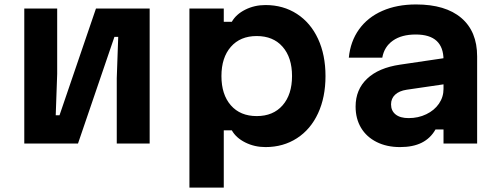

<svg xmlns="http://www.w3.org/2000/svg" viewBox="-20 -652 2290 872"><path d="M90.3 -613.1H239.7V-316.2L233.1 -128.5H250.3L415.8 -613.1H659.7V0H510.3V-296.9L516.9 -484.7H499.7L334.2 0H90.3Z M840.3 -613.1H996.3V-553.1H1032.9Q1052.1 -587.1 1093.9 -608.1Q1135.7 -629.1 1185.7 -629.1Q1266.5 -629.1 1328.6 -588.8Q1390.7 -548.5 1424.5 -475.5Q1458.3 -402.5 1458.3 -306.5Q1458.3 -210.4 1424.5 -137.4Q1390.7 -64.3 1328.6 -24.2Q1266.5 16 1185.7 16Q1135.9 16 1093.9 -5Q1051.9 -26 1032.9 -60H996.3V200H840.3ZM1306.3 -306.7Q1306.3 -390.8 1263.5 -439.6Q1220.8 -488.3 1146 -488.3Q1071.2 -488.3 1028.5 -439.4Q985.7 -390.5 985.7 -306.5Q985.7 -222.4 1028.5 -173.6Q1071.2 -124.8 1146 -124.8Q1220.8 -124.8 1263.5 -173.7Q1306.3 -222.6 1306.3 -306.7Z M2005 -270.5 1826.5 -244.4Q1793.1 -239.3 1774.5 -222Q1756 -204.6 1756 -178.1Q1756 -148.7 1776.8 -132.2Q1797.5 -115.6 1835.9 -115.6Q1879.7 -115.6 1916.1 -133.2Q1952.6 -150.7 1973.5 -181Q1994.3 -211.3 1994.3 -247.8V-380Q1994.3 -437.1 1963.1 -466.2Q1931.8 -495.3 1868 -495.3Q1803.9 -495.3 1764.4 -467.5Q1725 -439.8 1716.2 -390H1564.2Q1571.5 -464.3 1610.8 -518.9Q1650.1 -573.5 1716.4 -602.6Q1782.7 -631.8 1869.4 -631.8Q2003.2 -631.8 2075.1 -570.5Q2147 -509.2 2147 -395.9V0H1994.3V-63.9H1957.8Q1935.3 -24 1895.6 -4Q1855.9 16 1796.9 16Q1736.5 16 1690.6 -7Q1644.6 -30 1619.8 -71.4Q1595 -112.9 1595 -167.9Q1595 -245.2 1647.3 -294.6Q1699.5 -344.1 1797.1 -358.4L2005 -389.1Z"/></svg>

Font: Martian Mono Custom sWd Rg
Style: Regular
Weight: 400
Width: 6
Monospace: yes
Designer: Alex Havermale
Foundry: Evil Martians
Version: Version 1.000